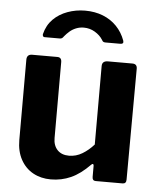

<svg xmlns="http://www.w3.org/2000/svg" viewBox="-53 -790 699 846"><g transform="rotate(5 296.0 -367.0)"><path d="M274 -101Q305 -101 332.5 -117.5Q360 -134 383 -160V-507Q383 -530 409 -530H517Q538 -530 538 -509L536 -18Q536 0 520 0H401Q386 0 386 -17V-66Q386 -72 383 -73.5Q380 -75 375 -70Q333 -27 291.5 -8.5Q250 10 203 10Q159 10 124.5 -9Q90 -28 70 -64.5Q50 -101 50 -151V-506Q50 -530 74 -530H185Q204 -530 204 -509V-173Q204 -140 222.5 -120.5Q241 -101 274 -101ZM456 -612H391Q386 -612 382 -613.5Q378 -615 374 -623Q362 -642 339.5 -655.5Q317 -669 290 -669Q272 -669 256 -662.5Q240 -656 228 -645.5Q216 -635 207 -624Q202 -617 198.5 -614.5Q195 -612 187 -612H122Q116 -612 114 -616.5Q112 -621 113 -625Q123 -665 149 -691Q175 -717 212 -730.5Q249 -744 290 -744Q333 -744 368.5 -730Q404 -716 429.5 -689.5Q455 -663 468 -627Q473 -612 456 -612Z"/></g></svg>

Font: Libre Franklin
Style: Bold
Weight: 700
Designer: Pablo Impallari, Rodrigo Fuenzalida, Nhung Nguyen
Foundry: Impallari Type
Version: Version 3.000